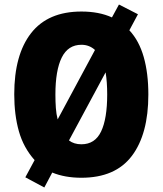

<svg xmlns="http://www.w3.org/2000/svg" viewBox="-20 -776 720 849"><path d="M636 -358Q636 -183 563 -86.5Q490 10 340 10Q267 10 211 -13L176 53L92 8L133 -68Q84 -123 63.5 -195.5Q43 -268 43 -359Q43 -534 117.5 -629.5Q192 -725 340 -725Q418 -725 475 -699L506 -756L590 -713L552 -642Q595 -596 615.5 -524Q636 -452 636 -358ZM225 -358Q225 -326 227 -298.5Q229 -271 235 -248L400 -555Q375 -578 340 -578Q281 -578 253 -521.5Q225 -465 225 -358ZM454 -358Q454 -414 447 -456L285 -155Q307 -138 340 -138Q400 -138 427 -194.5Q454 -251 454 -358Z"/></svg>

Font: Noto Sans Bengali Condensed Black
Style: Regular
Weight: 900
Width: 3
Designer: Joana Ranito - Universal Thirst; Jelle Bosma - Monotype Design Team
Foundry: Universal Thirst ehf.
Version: Version 3.000; ttfautohint (v1.8.4.7-5d5b)